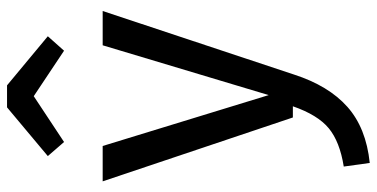

<svg xmlns="http://www.w3.org/2000/svg" viewBox="-276 -556 1045 532"><g transform="rotate(-90 246.0 -289.5)"><path d="M61 213 51 141Q120 130 157 99.5Q194 69 218 0H187L10 -527H108L249 -67L387 -527H482L306 3Q275 99 216.5 151Q158 203 61 213ZM372 -634 246 -718 119 -634 80 -679 215 -792H276L412 -679Z"/></g></svg>

Font: Trujillo
Style: Regular
Weight: 400
Designer: Fira Sans original fonts by bBox Type GmbH, Carrois Corporate GbR, & Edenspiekermann AG / Changes by Cristiano Sobral
Foundry: Fira Sans original fonts by bBox Type GmbH, Carrois Corporate GbR, & Edenspiekermann AG / Changes by Cristiano Sobral
Version: Version 4.301;October 17, 2021;FontCreator 14.0.0.2814 64-bi